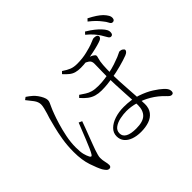

<svg xmlns="http://www.w3.org/2000/svg" viewBox="-193 -1077 1386 1386"><g transform="rotate(-45 500.0 -384.0)"><path d="M835 -667Q822 -687 804 -707.5Q786 -728 757 -752L773 -769Q808 -748 830.5 -730Q853 -712 869 -695Q887 -676 894.5 -661Q902 -646 900 -630Q899 -619 893 -614Q887 -609 878 -610Q867 -611 858 -628Q849 -645 835 -667ZM916 -729Q900 -750 883 -767Q866 -784 837 -807L853 -824Q888 -806 910.5 -791Q933 -776 950 -760Q968 -741 976.5 -725.5Q985 -710 983 -695Q982 -684 975.5 -679Q969 -674 960 -675Q948 -676 940 -693Q932 -710 916 -729ZM454 -685Q486 -663 510.5 -653.5Q535 -644 569 -644Q624 -644 670 -655.5Q716 -667 732 -673Q757 -682 767 -687Q777 -692 785 -692Q801 -692 811 -687Q821 -682 821 -671Q821 -666 816.5 -660Q812 -654 804 -650Q791 -644 764 -636.5Q737 -629 703 -622Q669 -615 633 -610Q597 -605 567 -605Q538 -605 516.5 -611Q495 -617 477 -631.5Q459 -646 438 -669ZM420 -476Q441 -462 460 -449.5Q479 -437 503.5 -430Q528 -423 565 -423Q599 -423 630 -427.5Q661 -432 678 -435Q719 -443 752 -454Q785 -465 807 -474Q828 -483 836 -487.5Q844 -492 848 -492Q854 -492 860.5 -490.5Q867 -489 872.5 -485.5Q878 -482 881.5 -478Q885 -474 885 -469Q885 -462 878 -454.5Q871 -447 856 -441Q822 -428 771.5 -414.5Q721 -401 677 -394Q646 -389 617.5 -386Q589 -383 557 -383Q526 -383 500 -390.5Q474 -398 451 -415Q428 -432 404 -460ZM606 -612 635 -625Q650 -622 661 -618.5Q672 -615 681 -611Q690 -607 699 -600Q707 -595 708.5 -588Q710 -581 705 -567Q697 -542 694.5 -505.5Q692 -469 692 -422Q692 -390 694.5 -342Q697 -294 700.5 -244Q704 -194 706.5 -153Q709 -112 709 -93Q709 -50 688 -22.5Q667 5 630.5 17.5Q594 30 547 30Q504 30 470.5 18Q437 6 418 -17Q399 -40 399 -73Q399 -108 424.5 -133.5Q450 -159 492.5 -173Q535 -187 586 -187Q662 -187 720.5 -167Q779 -147 819.5 -121Q860 -95 880 -76Q894 -64 902.5 -51Q911 -38 911 -24Q911 -14 907 -8Q903 -2 893 -2Q884 -2 876 -8Q868 -14 859 -24Q817 -68 769.5 -96Q722 -124 673 -138Q624 -152 578 -152Q548 -152 513 -145Q478 -138 453.5 -120.5Q429 -103 429 -73Q429 -43 457 -27.5Q485 -12 539 -12Q609 -12 638.5 -40.5Q668 -69 668 -124Q668 -139 666 -175Q664 -211 661.5 -256Q659 -301 657 -345.5Q655 -390 655 -423Q655 -449 655.5 -475Q656 -501 656.5 -523Q657 -545 657 -558Q657 -584 639 -596Q621 -608 606 -612ZM117 -725 136 -739Q146 -732 156.5 -724.5Q167 -717 177 -708Q191 -696 204 -678Q217 -660 225.5 -641.5Q234 -623 234 -609Q234 -598 229 -586Q224 -574 215 -555Q206 -536 194 -503Q184 -477 170 -431Q156 -385 145 -331Q134 -277 134 -225Q134 -179 140.5 -153.5Q147 -128 157 -109Q162 -100 167.5 -99.5Q173 -99 179 -109Q187 -121 200 -150.5Q213 -180 227.5 -216Q242 -252 255 -285Q268 -318 276 -337L301 -326Q294 -306 282.5 -275.5Q271 -245 258.5 -212.5Q246 -180 236 -153Q226 -126 221 -112Q214 -90 209.5 -74.5Q205 -59 205 -46Q205 -24 210.5 -1.5Q216 21 216 36Q216 45 211 50.5Q206 56 198 56Q185 56 175.5 46Q166 36 157 21Q141 -8 120.5 -68.5Q100 -129 100 -211Q100 -276 109.5 -334.5Q119 -393 131 -438.5Q143 -484 149 -508Q154 -523 160.5 -544Q167 -565 172 -586Q177 -607 177 -621Q177 -647 157.5 -673.5Q138 -700 117 -725Z"/></g></svg>

Font: Early Summer Mincho VF
Style: Regular
Weight: 250
Designer: GuiWonder
Version: Version 1.002